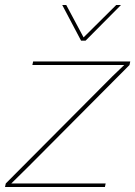

<svg xmlns="http://www.w3.org/2000/svg" viewBox="-39 -745 539 765"><path d="M-19 0 -16 -14 409 -441 456 -486H391H90L93 -500H480L477 -486L76 -83L6 -14H86H382L379 0ZM284 -583 209 -725H225L294 -596L424 -725H443L302 -583Z"/></svg>

Font: Work Sans Thin
Style: Italic
Weight: 250
Italic angle: -13°
Designer: Wei Huang
Foundry: Wei Huang
Version: Version 2.012